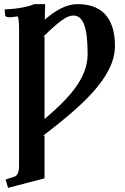

<svg xmlns="http://www.w3.org/2000/svg" viewBox="-20 -678 604 927"><path d="M198 -658H145C122 -648 104 -645 89 -642C72 -638 29 -633 3 -633C3 -625 4 -612 5 -604C5 -597 20 -593 35 -595C46 -596 54 -598 65 -599C69 -595 72 -575 72 -536V121C72 154 65 170 47 176C41 178 34 180 28 182C25 183 23 184 21 184C11 188 6 189 7 190L19 229L195 183V-24L186 -21C365 -159 535 -301 535 -456C535 -566 492 -658 356 -658C296 -658 244 -624 196 -583ZM334 -603C385 -603 403 -538 403 -416C403 -294 303 -196 195 -103V-503L188 -500C262 -572 301 -603 334 -603Z"/></svg>

Font: Libertinus Serif
Style: Bold
Weight: 700
Designer: Philipp H. Poll, Khaled Hosny
Foundry: Caleb Maclennan
Version: Version 7.050;RELEASE